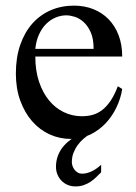

<svg xmlns="http://www.w3.org/2000/svg" viewBox="-20 -481 484 685"><path d="M416 -163.6Q411.1 -130.9 396 -98.9Q380.9 -66.9 357.4 -41.7Q334 -16.6 302.2 -1Q270.5 14.6 231.9 14.6Q192.4 14.6 156.7 -1.7Q121.1 -18.1 94.5 -48.6Q67.9 -79.1 52.2 -122.3Q36.6 -165.5 36.6 -218.8Q36.6 -275.4 52 -320.3Q67.4 -365.2 95 -396.5Q122.6 -427.7 160.6 -444.3Q198.7 -460.9 244.1 -460.9Q281.2 -460.9 312.7 -448.5Q344.2 -436 367.2 -412.6Q390.1 -389.2 403.1 -355.5Q416 -321.8 416 -279.3H106Q106 -229.5 119.1 -189.9Q132.3 -150.4 154.8 -123Q177.2 -95.7 206.8 -81.3Q236.3 -66.9 269 -66.4Q291 -65.9 309.8 -71Q328.6 -76.2 344.7 -88.6Q360.8 -101.1 374.8 -121.8Q388.7 -142.6 400.4 -173.3ZM314 -306.6Q314 -343.8 303.2 -366.9Q292.5 -390.1 277.3 -403.3Q262.2 -416.5 245.6 -421.4Q229 -426.3 216.8 -426.3Q197.3 -426.3 178.5 -418.5Q159.7 -410.6 144.5 -395.5Q129.4 -380.4 119.1 -357.9Q108.9 -335.4 106 -306.6ZM340.8 133.8Q332.5 142.1 323.2 151.1Q314 160.2 303 167.5Q292 174.8 278.8 179.4Q265.6 184.1 249.5 184.1Q233.9 184.1 220.9 178.5Q208 172.9 199 163.3Q189.9 153.8 184.8 141.1Q179.7 128.4 179.7 114.3Q179.7 80.1 198.2 51.8Q216.8 23.4 259.3 0H296.9Q288.1 5.4 277.6 14.4Q267.1 23.4 257.8 35.9Q248.5 48.3 242.4 63.7Q236.3 79.1 236.3 97.2Q236.3 104 238.8 111.3Q241.2 118.7 246.1 124.8Q251 130.9 257.6 134.8Q264.2 138.7 272.9 138.7Q288.1 138.7 305.7 130.9Q323.2 123 340.8 106.9Z"/></svg>

Font: Doulos SIL Phon
Style: Regular
Weight: 400
Designer: Walt Agee, Victor Gaultney, Peter Martin, Debbi Hosken, Becca Hirsbrunner
Foundry: SIL International
Version: Version 5.000